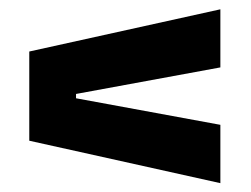

<svg xmlns="http://www.w3.org/2000/svg" viewBox="-20 -520 554 423"><path d="M147.5 -313V-303.5L465.5 -245V-116.5L44.5 -210V-406.5L465.5 -499.5V-371.5Z"/></svg>

Font: Anek Odia Medium
Style: Bold
Weight: 700
Version: Version 1.003